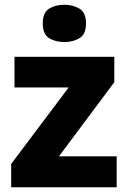

<svg xmlns="http://www.w3.org/2000/svg" viewBox="-20 -788 539 808"><path d="M471 0H27V-98L269 -420H41V-549H461V-442L228 -130H471ZM251 -768Q287 -768 314.5 -751.5Q342 -735 342 -689Q342 -644 314.5 -627.5Q287 -611 251 -611Q213 -611 186.5 -627.5Q160 -644 160 -689Q160 -735 186.5 -751.5Q213 -768 251 -768Z"/></svg>

Font: Noto Sans Khmer ExtraBold
Style: Regular
Weight: 800
Version: Version 2.003